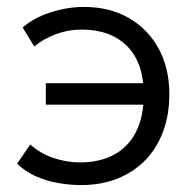

<svg xmlns="http://www.w3.org/2000/svg" viewBox="-20 -520 548 555"><path d="M214.5 15Q181 15 146.8 8.8Q112.5 2.5 82.5 -11Q52.5 -24.5 29.5 -47L67.5 -102.5Q95 -77 133.5 -63.8Q172 -50.5 211.5 -50.5Q267.5 -50.5 309 -72.5Q350.5 -94.5 373 -138.5Q395.5 -182.5 395.5 -247Q395.5 -338 347.8 -386.2Q300 -434.5 216 -434.5Q177 -434.5 141 -421Q105 -407.5 79 -385.5L45.5 -440.5Q76.5 -468 125.5 -484Q174.5 -500 222.5 -500Q296 -500 351.5 -468.5Q407 -437 438.2 -380.2Q469.5 -323.5 469.5 -248Q469.5 -188 451.2 -139.2Q433 -90.5 399.2 -56.2Q365.5 -22 318.8 -3.5Q272 15 214.5 15ZM112.5 -217.5V-279.5H416.5V-217.5Z"/></svg>

Font: Geologica Cursive ExtraLight
Style: Regular
Weight: 250
Designer: Sindre Bremnes, Frode Helland
Foundry: Monokrom Skriftforlag AS
Version: Version 1.010;gftools[0.9.28]